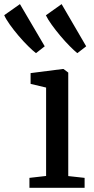

<svg xmlns="http://www.w3.org/2000/svg" viewBox="-107 -890 445 910"><path d="M32.5 0V-47L111.5 -56V-475L38 -492.5V-543.5L190.5 -563H194L216.5 -546V-55.5L294 -47V0ZM63 -638.5Q48 -650 26 -671.8Q4 -693.5 -19 -720.5Q-42 -747.5 -60.5 -773.5Q-79 -799.5 -87 -818L-12.5 -870.5L105 -670.5L64 -638.5ZM259 -638.5Q244.5 -650 223 -671.8Q201.5 -693.5 179 -720.2Q156.5 -747 138 -772.8Q119.5 -798.5 110.5 -817.5L185 -870.5L301.5 -670.5L260 -638.5Z"/></svg>

Font: Merriweather 28pt
Style: Regular
Weight: 400
Version: Version 2.100